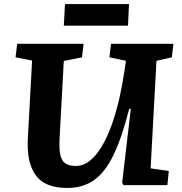

<svg xmlns="http://www.w3.org/2000/svg" viewBox="-20 -917 900 951"><path d="M726 -83 816 -70 809 0H592L585 -12L628 -378H620Q584 -236 542.5 -150Q501 -64 446 -25Q391 14 313 14Q202 14 156.5 -49.5Q111 -113 118 -233L139 -617L57 -633L65 -700H394L386 -633L296 -615L275 -230Q271 -155 288 -125Q305 -95 356 -95Q395 -95 428.5 -123.5Q462 -152 489.5 -201Q517 -250 538 -312Q559 -374 573.5 -440.5Q588 -507 597 -570L604 -616L522 -633L530 -700H839L831 -633L755 -616ZM302 -897H619L614 -790H296Z"/></svg>

Font: Literata 7pt
Style: Bold Italic
Weight: 700
Italic angle: -2°
Designer: Latin by Veronika Burian and Jose Scaglione. Greek by Irene Vlachou. Cyrillic by Vera Evstafieva
Foundry: TypeTogether
Version: Version 3.002